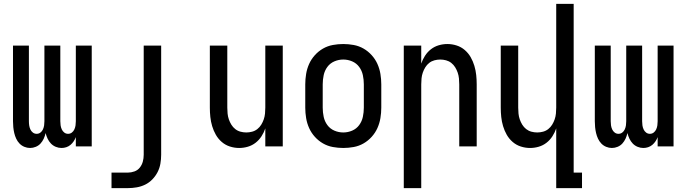

<svg xmlns="http://www.w3.org/2000/svg" viewBox="-20 -755 3540 990"><path d="M135 8Q120 8 105.5 2Q91 -4 80.5 -15Q70 -26 63.5 -40Q57 -54 53.5 -69Q50 -84 48.5 -99.5Q47 -115 47 -130V-520H129V-130Q129 -119 130.5 -108.5Q132 -98 136.5 -88Q141 -78 149.5 -71.5Q158 -65 169 -65Q180 -65 188.5 -71.5Q197 -78 201.5 -88Q206 -98 207.5 -108.5Q209 -119 209 -130V-520H291V-130Q291 -119 292.5 -108.5Q294 -98 298.5 -88Q303 -78 311.5 -71.5Q320 -65 331 -65Q342 -65 350.5 -71.5Q359 -78 363.5 -88Q368 -98 369.5 -108.5Q371 -119 371 -130V-520H453V0H371V-48Q367 -37 360 -26.5Q353 -16 343.5 -8Q334 0 322 4Q310 8 297 8Q282 8 267.5 2Q253 -4 242.5 -15Q232 -26 225.5 -40Q219 -54 215 -69Q212 -54 205.5 -40Q199 -26 189 -15Q179 -4 164.5 2Q150 8 135 8Z M555 215V135H639Q656 135 673 129Q690 123 701 109Q712 95 716.5 78Q721 61 721 43V-520H811V43Q811 66 807 89Q803 112 792.5 132.5Q782 153 765.5 170Q749 187 728.5 197Q708 207 685 211Q662 215 639 215Z M1213 8Q1189 8 1165.5 0.5Q1142 -7 1123.5 -23Q1105 -39 1093 -60Q1081 -81 1074 -104.5Q1067 -128 1064.5 -152Q1062 -176 1062 -200V-520H1152V-200Q1152 -185 1153.5 -169.5Q1155 -154 1160 -139.5Q1165 -125 1173 -112Q1181 -99 1193 -89.5Q1205 -80 1220 -76Q1235 -72 1250 -72Q1265 -72 1280 -76Q1295 -80 1307 -89.5Q1319 -99 1327 -112Q1335 -125 1340 -139.5Q1345 -154 1346.5 -169.5Q1348 -185 1348 -200V-520H1438V0H1348V-93Q1341 -72 1328.5 -52.5Q1316 -33 1298 -19Q1280 -5 1258 1.5Q1236 8 1213 8Z M1750 8Q1723 8 1696 3Q1669 -2 1645.5 -15.5Q1622 -29 1603.5 -49.5Q1585 -70 1574 -94.5Q1563 -119 1558.5 -146Q1554 -173 1554 -200V-320Q1554 -347 1558.5 -374Q1563 -401 1574 -425.5Q1585 -450 1603.5 -470.5Q1622 -491 1645.5 -504.5Q1669 -518 1696 -523Q1723 -528 1750 -528Q1777 -528 1804 -523Q1831 -518 1854.5 -504.5Q1878 -491 1896.5 -470.5Q1915 -450 1926 -425.5Q1937 -401 1941.5 -374Q1946 -347 1946 -320V-200Q1946 -173 1941.5 -146Q1937 -119 1926 -94.5Q1915 -70 1896.5 -49.5Q1878 -29 1854.5 -15.5Q1831 -2 1804 3Q1777 8 1750 8ZM1750 -72Q1774 -72 1796 -81.5Q1818 -91 1832 -110Q1846 -129 1851 -152.5Q1856 -176 1856 -200V-320Q1856 -344 1851 -367.5Q1846 -391 1832 -410Q1818 -429 1796 -438.5Q1774 -448 1750 -448Q1726 -448 1704 -438.5Q1682 -429 1668 -410Q1654 -391 1649 -367.5Q1644 -344 1644 -320V-200Q1644 -176 1649 -152.5Q1654 -129 1668 -110Q1682 -91 1704 -81.5Q1726 -72 1750 -72Z M2062 215V-520H2152V-427Q2159 -448 2171.5 -467.5Q2184 -487 2202 -501Q2220 -515 2242 -521.5Q2264 -528 2287 -528Q2311 -528 2334.5 -520.5Q2358 -513 2376.5 -497Q2395 -481 2407 -460Q2419 -439 2426 -415.5Q2433 -392 2435.5 -368Q2438 -344 2438 -320V0H2348V-320Q2348 -335 2346.5 -350.5Q2345 -366 2340 -380.5Q2335 -395 2327 -408Q2319 -421 2307 -430.5Q2295 -440 2280 -444Q2265 -448 2250 -448Q2235 -448 2220 -444Q2205 -440 2193 -430.5Q2181 -421 2173 -408Q2165 -395 2160 -380.5Q2155 -366 2153.5 -350.5Q2152 -335 2152 -320V215Z M2848 215V-93Q2841 -72 2828.5 -52.5Q2816 -33 2798 -19Q2780 -5 2758 1.5Q2736 8 2713 8Q2689 8 2665.5 0.5Q2642 -7 2623.5 -23Q2605 -39 2593 -60Q2581 -81 2574 -104.5Q2567 -128 2564.5 -152Q2562 -176 2562 -200V-520H2652V-200Q2652 -185 2653.5 -169.5Q2655 -154 2660 -139.5Q2665 -125 2673 -112Q2681 -99 2693 -89.5Q2705 -80 2720 -76Q2735 -72 2750 -72Q2765 -72 2780 -76Q2795 -80 2807 -89.5Q2819 -99 2827 -112Q2835 -125 2840 -139.5Q2845 -154 2846.5 -169.5Q2848 -185 2848 -200V-735H2938V135H2981V215Z M3135 8Q3120 8 3105.5 2Q3091 -4 3080.5 -15Q3070 -26 3063.5 -40Q3057 -54 3053.5 -69Q3050 -84 3048.5 -99.5Q3047 -115 3047 -130V-520H3129V-130Q3129 -119 3130.5 -108.5Q3132 -98 3136.5 -88Q3141 -78 3149.5 -71.5Q3158 -65 3169 -65Q3180 -65 3188.5 -71.5Q3197 -78 3201.5 -88Q3206 -98 3207.5 -108.5Q3209 -119 3209 -130V-520H3291V-130Q3291 -119 3292.5 -108.5Q3294 -98 3298.5 -88Q3303 -78 3311.5 -71.5Q3320 -65 3331 -65Q3342 -65 3350.5 -71.5Q3359 -78 3363.5 -88Q3368 -98 3369.5 -108.5Q3371 -119 3371 -130V-520H3453V0H3371V-48Q3367 -37 3360 -26.5Q3353 -16 3343.5 -8Q3334 0 3322 4Q3310 8 3297 8Q3282 8 3267.5 2Q3253 -4 3242.5 -15Q3232 -26 3225.5 -40Q3219 -54 3215 -69Q3212 -54 3205.5 -40Q3199 -26 3189 -15Q3179 -4 3164.5 2Q3150 8 3135 8Z"/></svg>

Font: Iosevka Fixed Medium
Style: Regular
Weight: 500
Monospace: yes
Designer: Belleve Invis
Foundry: Belleve Invis
Version: Version 32.3.0